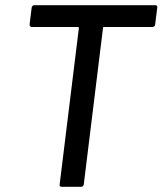

<svg xmlns="http://www.w3.org/2000/svg" viewBox="-20 -720 626 740"><path d="M586 -690 578 -626Q578 -622 575 -619Q572 -616 567 -616H381Q377 -616 377 -612L303 -10Q301 0 292 0H218Q208 0 210 -10L284 -612Q284 -616 280 -616H103Q94 -616 94 -626L102 -690Q104 -700 113 -700H578Q588 -700 586 -690Z"/></svg>

Font: Barlow Medium
Style: Italic
Weight: 500
Italic angle: -7°
Designer: Jeremy Tribby
Foundry: Tribby Type
Version: Version 1.408